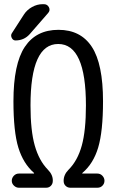

<svg xmlns="http://www.w3.org/2000/svg" viewBox="-20 -880 540 900"><path d="M462.9 -405.3Q462.9 -264.6 440.4 -189Q418 -113.3 366.2 -69.3Q365.2 -68.4 365.2 -67.4Q365.2 -66.4 366.2 -66.4H436.5Q450.2 -66.4 460 -56.2Q469.7 -45.9 469.7 -32.7Q469.7 -19.5 460.4 -9.8Q451.2 0 436.5 0H309.6Q296.9 0 287.6 -8.8Q278.3 -17.6 278.3 -32.2Q278.3 -61.5 301.8 -85Q343.8 -127 363.3 -197.3Q382.8 -267.6 382.8 -385.7Q382.8 -673.8 252.9 -673.8Q123 -673.8 123 -385.7Q123 -267.6 143.1 -197.3Q163.1 -127 204.1 -85Q228.5 -60.5 227.5 -32.2Q227.5 -18.6 218.8 -9.3Q210 0 196.3 0H68.4Q55.7 0 45.4 -9.8Q35.2 -19.5 35.2 -32.7Q35.2 -45.9 44.9 -56.2Q54.7 -66.4 68.4 -66.4H139.6V-67.4V-69.3Q88.9 -113.3 65.9 -188.5Q43 -263.7 43 -405.3Q43 -580.1 96.2 -660.2Q149.4 -740.2 253.9 -740.2Q358.4 -740.2 410.6 -660.2Q462.9 -580.1 462.9 -405.3ZM52.7 -690.4Q41 -690.4 35.2 -702.1Q29.3 -713.9 35.2 -723.6L91.8 -811.5Q106.4 -834 130.4 -847.2Q154.3 -860.4 179.7 -860.4H185.5Q202.1 -860.4 209.5 -845.7Q216.8 -831.1 205.1 -818.4L119.1 -719.7Q92.8 -690.4 52.7 -690.4Z"/></svg>

Font: Rounded Mgen+ 1mn regular
Style: Regular
Weight: 400
Designer: [Source Han Sans]
Ryoko NISHIZUKA  (kana & ideographs); Paul D. Hunt (Latin, Greek & Cyrillic); Wenlong ZHANG  (bopomofo
Version: Version 1.059.20150602